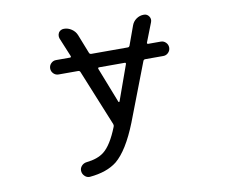

<svg xmlns="http://www.w3.org/2000/svg" viewBox="-81 -651 1162 962"><g transform="rotate(-10 500.0 -170.5)"><path d="M577.1 -319.3Q578.1 -322.3 576.7 -324.2Q575.2 -326.2 573.2 -326.2H440.4Q438.5 -326.2 437 -324.2Q435.5 -322.3 436.5 -319.3L506.8 -139.6Q507.8 -137.7 509.8 -137.7Q511.7 -137.7 512.7 -139.6ZM235.4 -326.2Q220.7 -326.2 210 -336.9Q199.2 -347.7 199.2 -362.8Q199.2 -377.9 210 -388.7Q220.7 -399.4 235.4 -399.4H307.6Q309.6 -399.4 311 -401.4Q312.5 -403.3 311.5 -406.2L271.5 -502.9Q269.5 -509.8 269.5 -515.6Q269.5 -524.4 274.4 -533.2Q284.2 -546.9 301.8 -546.9Q322.3 -546.9 340.3 -534.7Q358.4 -522.5 366.2 -502.9L404.3 -406.2Q407.2 -399.4 415 -399.4H600.6Q607.4 -399.4 610.4 -406.2L645.5 -502.9Q652.3 -522.5 669.4 -534.7Q686.5 -546.9 708 -546.9Q724.6 -546.9 733.9 -533.2Q743.2 -519.5 737.3 -503.9L699.2 -406.2Q698.2 -403.3 699.7 -401.4Q701.2 -399.4 704.1 -399.4H768.6Q783.2 -399.4 793.9 -388.7Q804.7 -377.9 804.7 -362.8Q804.7 -347.7 793.9 -336.9Q783.2 -326.2 768.6 -326.2H676.8Q668.9 -326.2 666 -319.3L552.7 -24.4Q500 108.4 439.5 158.2Q388.7 198.2 301.8 206.1Q299.8 206.1 298.8 206.1Q285.2 206.1 275.4 196.3Q263.7 185.5 262.7 169.9Q261.7 155.3 272 144Q282.2 132.8 297.9 130.9Q354.5 125 386.7 99.6Q426.8 68.4 461.9 -20.5Q464.8 -27.3 461.9 -34.2L345.7 -319.3Q342.8 -326.2 335 -326.2Z"/></g></svg>

Font: Rounded Mgen+ 2m regular
Style: Regular
Weight: 400
Designer: [Source Han Sans]
Ryoko NISHIZUKA  (kana & ideographs); Paul D. Hunt (Latin, Greek & Cyrillic); Wenlong ZHANG  (bopomofo
Version: Version 1.059.20150602